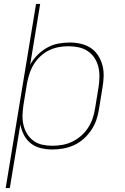

<svg xmlns="http://www.w3.org/2000/svg" viewBox="-20 -755 640 980"><path d="M9 205 164 -735H185L134 -425Q149 -452 171.5 -474.5Q194 -497 221 -512Q248 -527 277.5 -532.5Q307 -538 336 -538Q365 -538 393 -531.5Q421 -525 443.5 -510Q466 -495 481 -471.5Q496 -448 503 -421Q510 -394 509 -365Q508 -336 503 -307L485 -197Q481 -169 471.5 -142Q462 -115 445.5 -90.5Q429 -66 406.5 -46Q384 -26 357.5 -14Q331 -2 303 3Q275 8 247 8Q217 8 188 1Q159 -6 137 -23.5Q115 -41 102 -66.5Q89 -92 84 -120L30 205ZM247 -11Q272 -11 298 -15.5Q324 -20 348 -31.5Q372 -43 393 -61Q414 -79 429 -102Q444 -125 452.5 -149.5Q461 -174 465 -200L483 -310Q487 -336 487.5 -362.5Q488 -389 482 -413.5Q476 -438 462.5 -459Q449 -480 428 -494Q407 -508 381.5 -513.5Q356 -519 330 -519Q305 -519 280 -514.5Q255 -510 231 -498.5Q207 -487 187 -468.5Q167 -450 153 -427.5Q139 -405 131 -380.5Q123 -356 118 -331L100 -221Q96 -195 95 -169Q94 -143 99.5 -118.5Q105 -94 118 -72.5Q131 -51 151 -36.5Q171 -22 195.5 -16.5Q220 -11 247 -11Z"/></svg>

Font: Iosevka Curly Thin Extended
Style: Italic
Weight: 100
Width: 7
Italic angle: -9°
Monospace: yes
Designer: Belleve Invis
Foundry: Belleve Invis
Version: Version 11.1.0; ttfautohint (v1.8.3)